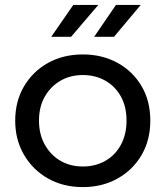

<svg xmlns="http://www.w3.org/2000/svg" viewBox="-20 -757 675 783"><path d="M318 6Q238 6 176 -29Q114 -64 78 -125.5Q42 -187 42 -265Q42 -344 78 -405Q114 -466 176 -500.5Q238 -535 318 -535Q397 -535 459.5 -500.5Q522 -466 557.5 -405.5Q593 -345 593 -265Q593 -186 557.5 -125Q522 -64 459.5 -29Q397 6 318 6ZM318 -78Q369 -78 409.5 -101Q450 -124 473 -166.5Q496 -209 496 -265Q496 -322 473 -363.5Q450 -405 409.5 -428Q369 -451 318 -451Q267 -451 227 -428Q187 -405 163 -363.5Q139 -322 139 -265Q139 -209 163 -166.5Q187 -124 227 -101Q267 -78 318 -78ZM364 -607 453 -737H554L445 -607ZM189 -607 279 -737H381L270 -607Z"/></svg>

Font: MOST Montserrat Medium
Style: Regular
Weight: 500
Designer: Julieta Ulanovsky
Foundry: Julieta Ulanovsky
Version: Version 8.000;March 11, 2024;FontCreator 15.0.0.2926 64-bit